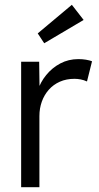

<svg xmlns="http://www.w3.org/2000/svg" viewBox="-20 -779 413 799"><path d="M68 0V-522H143L145 -383L137 -402Q148 -437 172.5 -467Q197 -497 231 -515Q265 -533 306 -533Q323 -533 338 -530.5Q353 -528 363 -524L342 -440Q329 -446 315.5 -448.5Q302 -451 290 -451Q256 -451 229 -439Q202 -427 183 -405.5Q164 -384 154 -356Q144 -328 144 -296V0ZM164 -599 137 -640 279 -759 328 -696Z"/></svg>

Font: Our Lexend Light
Style: Regular
Weight: 300
Designer: Bonnie Shaver-Troup, Thomas Jockin
Foundry: Lexend
Version: Version 1.007